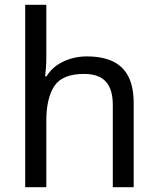

<svg xmlns="http://www.w3.org/2000/svg" viewBox="-20 -780 658 800"><path d="M173 -537Q173 -518 171.5 -498Q170 -478 168 -462H174Q191 -490 217 -508Q243 -526 275 -535.5Q307 -545 341 -545Q406 -545 449.5 -524.5Q493 -504 515 -461Q537 -418 537 -349V0H450V-343Q450 -408 421 -440Q392 -472 330 -472Q240 -472 206.5 -421.5Q173 -371 173 -277V0H85V-760H173Z"/></svg>

Font: hexsinhala15
Style: Book
Weight: 400
Designer: Jelle Bosma - Monotype Design Team
Foundry: Monotype Imaging Inc.
Version: Version 2.003